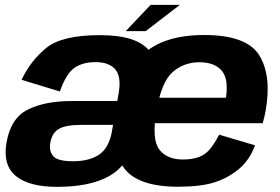

<svg xmlns="http://www.w3.org/2000/svg" viewBox="-20 -738 1116 765"><path d="M565 -126 605 -355Q625 -467.5 577 -532.8Q529 -598 378 -598Q225.5 -598 163 -546Q100.5 -494 66 -420L218.5 -373.5Q243 -443.5 275.8 -467Q308.5 -490.5 360.5 -490.5Q414 -490.5 439 -462Q464 -433.5 453 -368L413.5 -145L436.5 -132.5ZM207.5 6.5Q338 6.5 414.2 -36Q490.5 -78.5 512.5 -171.5L427.5 -221Q415 -148.5 375 -122Q335 -95.5 271.5 -95.5Q209.5 -95.5 192.2 -115.8Q175 -136 180 -167Q186.5 -207.5 213.8 -224Q241 -240.5 306.5 -240.5Q360 -240.5 437.5 -240.5L454 -335.5Q343.5 -335.5 267 -335.5Q159 -335.5 90.5 -301.2Q22 -267 5.5 -167.5Q-9 -79 43.8 -36.2Q96.5 6.5 207.5 6.5ZM690 6 709 -102.5Q645 -102.5 614.5 -142.5Q584 -182.5 603.5 -296.5Q623.5 -413 668.5 -451.5Q713.5 -490 774.5 -490Q836.5 -490 865 -454.5Q893.5 -419 878 -333.5L887 -348.5H597L579.5 -247H1026.5Q1033.5 -269 1038.5 -297Q1063 -437.5 1012.8 -518Q962.5 -598.5 793.5 -598.5Q629.5 -598.5 547.5 -519.2Q465.5 -440 441 -296.5Q417 -156.5 469.5 -75.2Q522 6 690 6ZM709 -102.5 690 6Q779 6 833.8 -11.2Q888.5 -28.5 931.8 -64.5Q975 -100.5 996 -159L853 -201.5Q837 -169.5 818.2 -146Q799.5 -122.5 773 -112.5Q746.5 -102.5 709 -102.5ZM481 -614H560.5L696.5 -718.5H580Z"/></svg>

Font: Anybody UltraCondensed Thin
Style: Bold Italic
Weight: 700
Italic angle: -10°
Version: Version 1.111